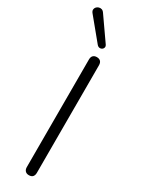

<svg xmlns="http://www.w3.org/2000/svg" viewBox="-268 -974 760 1010"><g transform="rotate(30 112.0 -469.0)"><path d="M122 6Q108 6 100 -2.5Q92 -11 92 -26V-679Q92 -695 100 -703Q108 -711 122 -711Q137 -711 145 -703Q153 -695 153 -679V-26Q153 -11 145.5 -2.5Q138 6 122 6ZM94 -769 -13 -899Q-21 -909 -20.5 -917.5Q-20 -926 -14.5 -932.5Q-9 -939 0 -942Q9 -945 18 -942Q27 -939 34 -928L129 -792Q135 -783 133 -775.5Q131 -768 124.5 -763.5Q118 -759 109.5 -760Q101 -761 94 -769Z"/></g></svg>

Font: Nunito ExtraLight Light
Style: Regular
Weight: 300
Version: Version 3.602